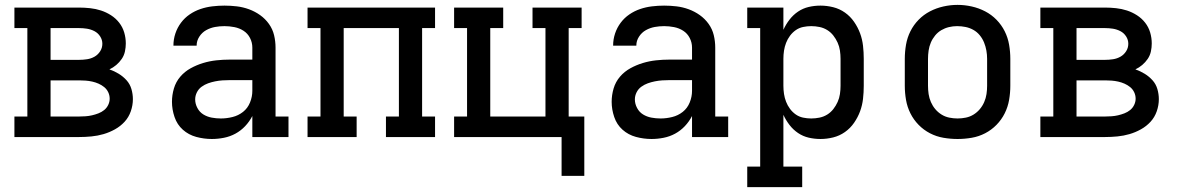

<svg xmlns="http://www.w3.org/2000/svg" viewBox="-20 -561 4840 786"><path d="M39 0V-84H92V-446H39V-530H304Q326 -530 349 -527.5Q372 -525 393.5 -518Q415 -511 434.5 -498.5Q454 -486 468 -468Q482 -450 488.5 -428Q495 -406 495 -383Q495 -367 491.5 -350.5Q488 -334 478.5 -320Q469 -306 456 -295Q443 -284 428 -277Q448 -270 466 -259Q484 -248 498 -232.5Q512 -217 518 -196.5Q524 -176 524 -155Q524 -130 515.5 -105.5Q507 -81 490 -62.5Q473 -44 450.5 -31.5Q428 -19 404 -12Q380 -5 354.5 -2.5Q329 0 304 0ZM187 -316H304Q320 -316 336.5 -318.5Q353 -321 367 -329Q381 -337 390 -351Q399 -365 399 -382Q399 -382 399 -382Q399 -382 399 -382Q399 -398 390 -412Q381 -426 366.5 -433.5Q352 -441 336 -443.5Q320 -446 304 -446H187ZM187 -84H304Q317 -84 330.5 -85Q344 -86 357 -89Q370 -92 383 -97Q396 -102 406.5 -110.5Q417 -119 423 -131.5Q429 -144 429 -157Q429 -171 423 -183.5Q417 -196 406.5 -204.5Q396 -213 383.5 -218.5Q371 -224 357.5 -227Q344 -230 330.5 -231Q317 -232 304 -232H187Z M847 8Q815 8 783.5 -0.5Q752 -9 728.5 -30Q705 -51 694.5 -82Q684 -113 684 -144Q684 -172 692 -199Q700 -226 718 -247Q736 -268 760.5 -281.5Q785 -295 811.5 -303Q838 -311 865.5 -314Q893 -317 921 -317H1013V-366Q1013 -387 1003.5 -405.5Q994 -424 977 -435Q960 -446 939.5 -450Q919 -454 899 -454Q879 -454 860 -450.5Q841 -447 824 -437.5Q807 -428 796 -411Q785 -394 785 -375Q785 -374 785 -374Q785 -374 785 -374H690Q690 -375 690 -375Q690 -375 690 -375Q690 -400 698 -424Q706 -448 721 -468Q736 -488 756.5 -502Q777 -516 800.5 -524Q824 -532 849 -535Q874 -538 899 -538Q924 -538 949.5 -535Q975 -532 999.5 -523Q1024 -514 1045 -499Q1066 -484 1081 -463Q1096 -442 1102 -417Q1108 -392 1108 -366V-84H1161V0H1013V-86Q1001 -63 983.5 -44.5Q966 -26 944 -14Q922 -2 897 3Q872 8 847 8ZM884 -76Q908 -76 932 -82Q956 -88 975 -103Q994 -118 1003.5 -141.5Q1013 -165 1013 -189V-233H921Q906 -233 891 -232Q876 -231 861 -228Q846 -225 832 -220Q818 -215 805.5 -206Q793 -197 786 -183Q779 -169 779 -154Q779 -136 788 -119Q797 -102 812.5 -92.5Q828 -83 846.5 -79.5Q865 -76 884 -76Z M1239 0V-84H1292V-446H1239V-530H1761V-446H1708V-84H1761V0H1560V-84H1613V-446H1387V-84H1440V0Z M2279 159V0H1839V-84H1892V-446H1839V-530H2040V-446H1987V-84H2213V-446H2160V-530H2361V-446H2308V-84H2372V159Z M2647 8Q2615 8 2583.5 -0.5Q2552 -9 2528.5 -30Q2505 -51 2494.5 -82Q2484 -113 2484 -144Q2484 -172 2492 -199Q2500 -226 2518 -247Q2536 -268 2560.5 -281.5Q2585 -295 2611.5 -303Q2638 -311 2665.5 -314Q2693 -317 2721 -317H2813V-366Q2813 -387 2803.5 -405.5Q2794 -424 2777 -435Q2760 -446 2739.5 -450Q2719 -454 2699 -454Q2679 -454 2660 -450.5Q2641 -447 2624 -437.5Q2607 -428 2596 -411Q2585 -394 2585 -375Q2585 -374 2585 -374Q2585 -374 2585 -374H2490Q2490 -375 2490 -375Q2490 -375 2490 -375Q2490 -400 2498 -424Q2506 -448 2521 -468Q2536 -488 2556.5 -502Q2577 -516 2600.5 -524Q2624 -532 2649 -535Q2674 -538 2699 -538Q2724 -538 2749.5 -535Q2775 -532 2799.5 -523Q2824 -514 2845 -499Q2866 -484 2881 -463Q2896 -442 2902 -417Q2908 -392 2908 -366V-84H2961V0H2813V-86Q2801 -63 2783.5 -44.5Q2766 -26 2744 -14Q2722 -2 2697 3Q2672 8 2647 8ZM2684 -76Q2708 -76 2732 -82Q2756 -88 2775 -103Q2794 -118 2803.5 -141.5Q2813 -165 2813 -189V-233H2721Q2706 -233 2691 -232Q2676 -231 2661 -228Q2646 -225 2632 -220Q2618 -215 2605.5 -206Q2593 -197 2586 -183Q2579 -169 2579 -154Q2579 -136 2588 -119Q2597 -102 2612.5 -92.5Q2628 -83 2646.5 -79.5Q2665 -76 2684 -76Z M3039 205V121H3092V-446H3039V-530H3187V-439Q3197 -461 3212 -480.5Q3227 -500 3247 -513.5Q3267 -527 3290.5 -532.5Q3314 -538 3339 -538Q3365 -538 3391 -531.5Q3417 -525 3439 -509.5Q3461 -494 3476.5 -471.5Q3492 -449 3501 -424.5Q3510 -400 3513 -373.5Q3516 -347 3516 -320V-210Q3516 -183 3513 -156.5Q3510 -130 3501 -105.5Q3492 -81 3476.5 -58.5Q3461 -36 3439 -20.5Q3417 -5 3391 1.5Q3365 8 3339 8Q3314 8 3290.5 2.5Q3267 -3 3247 -16.5Q3227 -30 3212 -49.5Q3197 -69 3187 -91V121H3264V205ZM3301 -76Q3318 -76 3335 -79.5Q3352 -83 3366.5 -92Q3381 -101 3391.5 -114.5Q3402 -128 3409 -143.5Q3416 -159 3418.5 -176Q3421 -193 3421 -210V-320Q3421 -337 3418.5 -354Q3416 -371 3409 -386.5Q3402 -402 3391.5 -415.5Q3381 -429 3366.5 -438Q3352 -447 3335 -450.5Q3318 -454 3301 -454Q3284 -454 3267.5 -450.5Q3251 -447 3237.5 -437.5Q3224 -428 3214 -414.5Q3204 -401 3198 -385.5Q3192 -370 3189.5 -353.5Q3187 -337 3187 -320V-210Q3187 -193 3189.5 -176.5Q3192 -160 3198 -144.5Q3204 -129 3214 -115.5Q3224 -102 3237.5 -92.5Q3251 -83 3267.5 -79.5Q3284 -76 3301 -76Z M3900 8Q3871 8 3842 3Q3813 -2 3787 -15.5Q3761 -29 3740.5 -50Q3720 -71 3707 -97Q3694 -123 3689 -152Q3684 -181 3684 -210V-320Q3684 -349 3689 -378Q3694 -407 3707 -433Q3720 -459 3740.5 -480Q3761 -501 3787 -514.5Q3813 -528 3842 -534.5Q3871 -541 3900 -541Q3929 -541 3958 -534.5Q3987 -528 4013 -514.5Q4039 -501 4059.5 -480Q4080 -459 4093 -433Q4106 -407 4111 -378Q4116 -349 4116 -320V-210Q4116 -181 4111 -152Q4106 -123 4093 -97Q4080 -71 4059.5 -50Q4039 -29 4013 -15.5Q3987 -2 3958 3Q3929 8 3900 8ZM3900 -76Q3917 -76 3934 -79.5Q3951 -83 3965.5 -92Q3980 -101 3991 -114Q4002 -127 4009 -143Q4016 -159 4018.5 -176Q4021 -193 4021 -210V-320Q4021 -337 4018 -354Q4015 -371 4008.5 -387Q4002 -403 3991 -416.5Q3980 -430 3965 -438.5Q3950 -447 3933 -450.5Q3916 -454 3898 -454Q3881 -454 3864.5 -450Q3848 -446 3833.5 -437.5Q3819 -429 3808 -415.5Q3797 -402 3790.5 -386.5Q3784 -371 3781.5 -354Q3779 -337 3779 -320V-210Q3779 -193 3781.5 -176Q3784 -159 3791 -143Q3798 -127 3809 -114Q3820 -101 3834.5 -92Q3849 -83 3866 -79.5Q3883 -76 3900 -76Z M4239 0V-84H4292V-446H4239V-530H4504Q4526 -530 4549 -527.5Q4572 -525 4593.5 -518Q4615 -511 4634.5 -498.5Q4654 -486 4668 -468Q4682 -450 4688.5 -428Q4695 -406 4695 -383Q4695 -367 4691.5 -350.5Q4688 -334 4678.5 -320Q4669 -306 4656 -295Q4643 -284 4628 -277Q4648 -270 4666 -259Q4684 -248 4698 -232.5Q4712 -217 4718 -196.5Q4724 -176 4724 -155Q4724 -130 4715.5 -105.5Q4707 -81 4690 -62.5Q4673 -44 4650.5 -31.5Q4628 -19 4604 -12Q4580 -5 4554.5 -2.5Q4529 0 4504 0ZM4387 -316H4504Q4520 -316 4536.5 -318.5Q4553 -321 4567 -329Q4581 -337 4590 -351Q4599 -365 4599 -382Q4599 -382 4599 -382Q4599 -382 4599 -382Q4599 -398 4590 -412Q4581 -426 4566.5 -433.5Q4552 -441 4536 -443.5Q4520 -446 4504 -446H4387ZM4387 -84H4504Q4517 -84 4530.5 -85Q4544 -86 4557 -89Q4570 -92 4583 -97Q4596 -102 4606.5 -110.5Q4617 -119 4623 -131.5Q4629 -144 4629 -157Q4629 -171 4623 -183.5Q4617 -196 4606.5 -204.5Q4596 -213 4583.5 -218.5Q4571 -224 4557.5 -227Q4544 -230 4530.5 -231Q4517 -232 4504 -232H4387Z"/></svg>

Font: Iosevka Slab Medium Extended
Style: Regular
Weight: 500
Width: 7
Monospace: yes
Designer: Belleve Invis
Foundry: Belleve Invis
Version: Version 11.1.1; ttfautohint (v1.8.3)